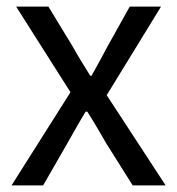

<svg xmlns="http://www.w3.org/2000/svg" viewBox="-20 -563 538 583"><path d="M15 0H111L184 -127C203 -160 221 -193 240 -224H245C265 -193 284 -160 303 -127L383 0H483L304 -274L469 -543H374L307 -423C291 -392 275 -364 258 -333H254C235 -364 217 -392 200 -423L127 -543H29L194 -283Z"/></svg>

Font: Spoqa Han Sans Neo Regular
Style: Regular
Weight: 400
Designer: [Spoqa Han Sans Neo] Dong-huui Kim  Younghwa Kang  Yujin Lee  [Noto Sans] Ryoko NISHIZUKA  (kana & ideographs); Paul D. 
Foundry: Spoqa (http://www.spoqa-han-sans.com)
Version: Version 1.000